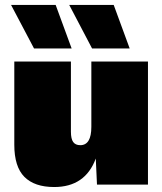

<svg xmlns="http://www.w3.org/2000/svg" viewBox="-20 -750 660 780"><path d="M271 -553.2H118.2L24.9 -730H206.1ZM506.8 -553.2H354L261.2 -730H441.9ZM200.2 9.8Q120.1 9.8 79.1 -31.5Q38.1 -72.8 38.1 -162.1V-500H268.1V-214.8Q268.1 -186 277.3 -173.1Q286.6 -160.2 306.2 -160.2Q351.1 -160.2 351.1 -234.9V-500H581.1V0H374L369.1 -106Q326.2 9.8 200.2 9.8Z"/></svg>

Font: Work Sans Black
Style: Regular
Weight: 900
Designer: Wei Huang
Foundry: Wei Huang
Version: Version 2.012